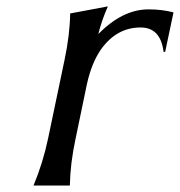

<svg xmlns="http://www.w3.org/2000/svg" viewBox="-20 -576 559 596"><path d="M84 0Q113.3 -70.3 128.9 -144.5L180.2 -389.2Q196.8 -467.3 197.8 -534.2L314.9 -556.2Q295.4 -512.2 285.2 -470.2Q360.4 -546.9 440.9 -546.9Q482.9 -546.9 518.6 -537.6L492.7 -415H487.8Q478.5 -490.7 416.5 -490.7Q343.3 -490.7 295.4 -425.3Q264.6 -382.8 249.5 -313.5L214.4 -144.5Q198.2 -69.3 196.8 0Z"/></svg>

Font: Classica
Style: Book Oblique
Weight: 400
Italic angle: -12°
Designer: Wojciech Kalinowski "wmk69" (wmk69@o2.pl)
Foundry: Wojciech Kalinowski "wmk69" (wmk69@o2.pl)
Version: Version 2.1.1; 2021-05-14